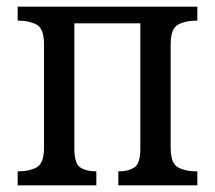

<svg xmlns="http://www.w3.org/2000/svg" viewBox="-20 -556 644 576"><path d="M33 0V-42H37Q68 -42 90 -54Q112 -66 112 -112V-424Q112 -470 90 -482Q68 -494 37 -494H33V-536H572V-494H567Q536 -494 514 -482Q492 -470 492 -424V-112Q492 -66 514 -54Q536 -42 567 -42H572V0H335V-42H339Q365 -42 383 -53.5Q401 -65 401 -111V-486H203V-111Q203 -65 221 -53.5Q239 -42 266 -42H269V0Z"/></svg>

Font: Noto Serif SemiCondensed
Style: Regular
Weight: 400
Width: 4
Designer: Monotype Design Team
Foundry: Monotype Imaging Inc.
Version: Version 2.013